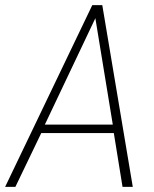

<svg xmlns="http://www.w3.org/2000/svg" viewBox="-47 -729 599 749"><path d="M-27 0 313 -709H352L471 0H431L397 -210H114L13 0ZM128 -243H393L325 -658Z"/></svg>

Font: Georama ExtraLight
Style: Italic
Weight: 200
Italic angle: -9°
Designer: Jean-Baptiste Levee
Foundry: Production Type
Version: Version 1.000